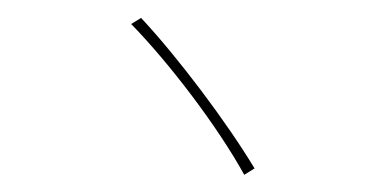

<svg xmlns="http://www.w3.org/2000/svg" viewBox="-38 -619 1077 554"><g transform="rotate(5 500.0 -342.5)"><path d="M350 -555 323 -535C443 -432 599 -260 686 -130L714 -151C623 -276 466 -451 350 -555Z"/></g></svg>

Font: Genne Gothic ExtraLight
Style: Regular
Weight: 250
Designer: Ryoko NISHIZUKA (kana & ideographs); Paul D. Hunt (Latin, Greek & Cyrillic); Wenlong ZHANG (bopomofo); Sandoll Communica
Foundry: Adobe Systems Incorporated
Version: Version 1.004;PS 1.004;hotconv 16.6.51;makeotf.lib2.5.65220